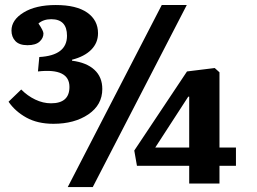

<svg xmlns="http://www.w3.org/2000/svg" viewBox="-20 -734 1028 768"><path d="M193.8 -238.8Q130.4 -238.8 85.4 -263.7Q40.5 -288.6 14.2 -327.1L64.9 -376Q89.8 -350.6 121.1 -335.7Q152.3 -320.8 184.1 -320.8Q257.8 -320.8 257.8 -386.2Q257.8 -462.4 131.8 -448.2L137.2 -505.9Q248 -512.2 248 -590.8Q248 -657.2 185.1 -657.2Q153.8 -657.2 133.8 -640.1Q153.8 -610.8 153.8 -600.1Q153.8 -581.5 138.2 -567.4Q122.6 -553.2 89.8 -553.2Q57.1 -553.2 41.5 -569.8Q25.9 -586.4 25.9 -611.8Q25.9 -654.3 74.5 -684.1Q123 -713.9 203.1 -713.9Q285.6 -713.9 328.9 -683.6Q372.1 -653.3 372.1 -601.1Q372.1 -562.5 345 -535.2Q317.9 -507.8 268.1 -495.1V-491.2Q326.2 -483.9 357.7 -454.8Q389.2 -425.8 389.2 -377.9Q389.2 -314.5 333.5 -276.6Q277.8 -238.8 193.8 -238.8ZM251 14.2 627 -713.9H727.1L351.1 14.2ZM736.8 0V-70.8H527.8L517.1 -131.8L728 -448.2L838.9 -461.9L857.9 -444.8V-144H923.8V-70.8H857.9V0ZM601.1 -144H736.8V-347.2H732.9Z"/></svg>

Font: Literata Book
Style: Bold
Weight: 700
Designer: Latin by Veronika Burian and Jose Scaglione. Greek by Irene Vlachou. Cyrillic by Vera Evstafieva
Foundry: TypeTogether
Version: Version 2.003;PS 002.003;hotconv 1.0.88;makeotf.lib2.5.64775